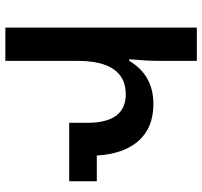

<svg xmlns="http://www.w3.org/2000/svg" viewBox="-39 -715 754 716"><g transform="rotate(90 338.0 -357.0)"><path d="M83 0H207V-268Q207 -449 332 -449Q438 -449 438 -305V-238H656V-341H560Q554 -442 505 -497Q456 -552 368 -552Q260 -552 207 -462H201Q207 -530 207 -569V-714H83Z"/></g></svg>

Font: Noto Sans Georgian SemiCondensed Semi
Style: Regular
Weight: 600
Width: 4
Designer: Monotype Design Team
Foundry: Monotype Imaging Inc.
Version: Version 1.901